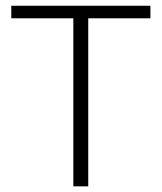

<svg xmlns="http://www.w3.org/2000/svg" viewBox="-20 -660 573 680"><path d="M512.7 -639.6V-595.2H292.5V0H239.7V-595.2H20V-639.6Z"/></svg>

Font: Yantramanav Light
Style: Regular
Weight: 300
Version: Version 1.001;PS 1.0;hotconv 1.0.72;makeotf.lib2.5.5900; ttf